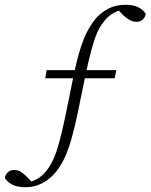

<svg xmlns="http://www.w3.org/2000/svg" viewBox="-38 -683 629 802"><path d="M151 -356 157 -390H448L441 -356ZM68 99Q32 99 11 87Q-10 75 -18 60Q-15 46 -5 36.5Q5 27 21 27Q37 27 49.5 35Q62 43 77 58L102 85L64 81L89 76Q111 70 128.5 57Q146 44 160 25Q175 5 187 -22.5Q199 -50 211 -94.5Q223 -139 237 -207L269 -365Q284 -437 299 -483.5Q314 -530 330.5 -559Q347 -588 365 -609Q388 -634 418 -648.5Q448 -663 486 -663Q521 -663 542 -651.5Q563 -640 571 -624Q568 -611 558.5 -601.5Q549 -592 532 -592Q517 -592 503.5 -599.5Q490 -607 475 -621L450 -648L489 -644L464 -640Q443 -634 425 -621.5Q407 -609 393 -589Q378 -570 366.5 -543Q355 -516 343.5 -473.5Q332 -431 318 -364L287 -213Q271 -137 256 -88Q241 -39 224 -8Q207 23 188 44Q165 69 135 84Q105 99 68 99Z"/></svg>

Font: Source Serif 4 Light
Style: Italic
Weight: 300
Italic angle: -12°
Designer: Frank Grießhammer
Foundry: Adobe Systems Incorporated
Version: Version 4.004;hotconv 1.0.116;makeotfexe 2.5.65601